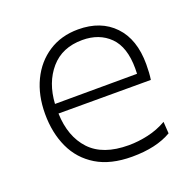

<svg xmlns="http://www.w3.org/2000/svg" viewBox="-98 -605 723 715"><g transform="rotate(-20 264.0 -248.0)"><path d="M309.5 9.5Q224.5 9.5 168.8 -24.2Q113 -58 85.8 -116.8Q58.5 -175.5 58.5 -251Q58.5 -325 86 -382.2Q113.5 -439.5 163.8 -472.2Q214 -505 281.5 -505Q371 -505 423.5 -450.2Q476 -395.5 476 -296.5Q476 -261 472 -235.5H106Q109 -143 159.5 -89Q210 -35 312 -35Q350 -35 389 -43.8Q428 -52.5 463 -72.5L466 -26Q405.5 9.5 309.5 9.5ZM282.5 -462.5Q202.5 -462.5 156.8 -409.5Q111 -356.5 106 -273.5L431.5 -274.5Q432 -283.5 432 -295.5Q432 -380.5 390.8 -421.5Q349.5 -462.5 282.5 -462.5Z"/></g></svg>

Font: Commissioner ExtraLight
Style: Regular
Weight: 200
Designer: Kostas Bartsokas
Foundry: Kostas Bartsokas
Version: Version 1.000; ttfautohint (v1.8.3)